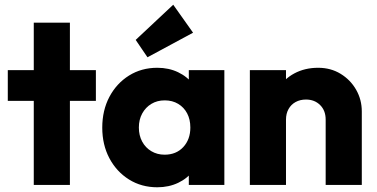

<svg xmlns="http://www.w3.org/2000/svg" viewBox="-20 -783 1596 813"><path d="M123 0V-687H276V0ZM13 -356V-486H386V-356Z M646 10Q579 10 526.2 -23Q473.5 -56 443.2 -113Q413 -170 413 -242.5Q413 -315.5 443.2 -372.8Q473.5 -430 526.2 -463Q579 -496 646 -496Q695 -496 734.5 -477Q774 -458 798.8 -424.5Q823.5 -391 827 -348V-138Q823.5 -95 799 -61.5Q774.5 -28 734.8 -9Q695 10 646 10ZM677 -128Q726 -128 756 -160.2Q786 -192.5 786 -243Q786 -277 772.5 -302.8Q759 -328.5 734.5 -343.2Q710 -358 677.5 -358Q645.5 -358 621 -343.2Q596.5 -328.5 582.2 -302.5Q568 -276.5 568 -243Q568 -209.5 582 -183.5Q596 -157.5 620.8 -142.8Q645.5 -128 677 -128ZM779.5 0V-130.5L802.5 -249L779.5 -366.5V-486H930V0ZM604.5 -540.5 554.5 -614 713.5 -763 797.5 -644.5Z M1359 0V-276.5Q1359 -315 1335.5 -338.2Q1312 -361.5 1275.6 -361.5Q1250.9 -361.5 1231.7 -351Q1212.5 -340.5 1201.8 -321.2Q1191 -302 1191 -276.5L1131.5 -305.5Q1131.5 -363 1156.8 -405.8Q1182 -448.5 1226.4 -472.2Q1270.9 -496 1327.2 -496Q1380.5 -496 1422.2 -470.5Q1464 -445 1488 -403Q1512 -361 1512 -311V0ZM1038 0V-486H1191V0Z"/></svg>

Font: Marine Company Thin
Style: Regular
Weight: 100
Designer: Rodrigo Fuenzalida
Foundry: fragTYPE
Version: Version 1.000